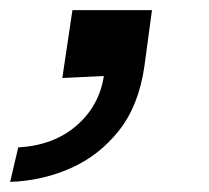

<svg xmlns="http://www.w3.org/2000/svg" viewBox="-89 -154 412 379"><path d="M-69 205 -53 137Q17 133 62 94Q107 55 116 -4L34 0L54 -134H211L196 -23Q185 54 146 103.5Q107 153 50.5 178Q-6 203 -69 205Z"/></svg>

Font: Finlandica SemiBold
Style: Italic
Weight: 600
Italic angle: -8°
Designer: Niklas Ekholm, Juho Hiilivirta, Jaakko Suomalainen
Foundry: Helsinki Type Studio
Version: Version 1.063